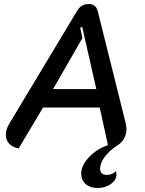

<svg xmlns="http://www.w3.org/2000/svg" viewBox="-20 -729 722 955"><path d="M478 110Q478 141 512 141Q538 141 557 122Q559 130 559 140Q559 167 531 186.5Q503 206 465 206Q428 206 406 186.5Q384 167 384 134Q384 94 422.5 53Q461 12 517 -7L476 -194H194L73 9Q43 4 26 -14Q9 -32 9 -59Q9 -86 28 -117L363 -674Q383 -709 421 -709Q457 -709 466 -674L605 -117Q609 -97 609 -88Q609 -61 596.5 -39Q584 -17 561 -4Q524 21 501 51Q478 81 478 110ZM459 -286 389 -595 379 -591 390 -540 244 -286Z"/></svg>

Font: K2D Medium
Style: Italic
Weight: 500
Italic angle: -10°
Designer: Katatrad Aksorn Co.,Ltd.
Foundry: Cadson Demak Co.,Ltd.
Version: Version 1.000; ttfautohint (v1.6)